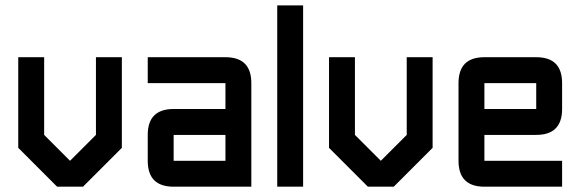

<svg xmlns="http://www.w3.org/2000/svg" viewBox="-20 -704 2188 724"><path d="M341.8 -488.3H439.5V-146.5L293 0H195.3L48.8 -146.5V-488.3H146.5V-195.3L244.1 -97.7L341.8 -195.3Z M927.7 0H634.8Q537.1 0 537.1 -97.7V-195.3Q537.1 -293 634.8 -293H830.1V-390.6H537.1V-488.3H830.1Q927.7 -488.3 927.7 -390.6ZM634.8 -97.7H830.1V-195.3H634.8Z M1025.4 -683.6H1123V0H1025.4Z M1513.7 -488.3H1611.3V-146.5L1464.8 0H1367.2L1220.7 -146.5V-488.3H1318.4V-195.3L1416 -97.7L1513.7 -195.3Z M1806.6 -488.3H2002Q2099.6 -488.3 2099.6 -390.6V-293Q2099.6 -195.3 2002 -195.3H1806.6V-97.7H2099.6V0H1806.6Q1709 0 1709 -97.7V-390.6Q1709 -488.3 1806.6 -488.3ZM2002 -390.6H1806.6V-293H2002Z"/></svg>

Font: BabelStone Runic Short Twig
Style: Regular
Weight: 400
Designer: Andrew West
Foundry: BabelStone
Version: Version 3.003;March 14, 2022